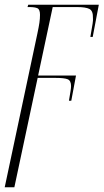

<svg xmlns="http://www.w3.org/2000/svg" viewBox="-44 -556 440 816"><path d="M115 -414Q121 -442 123.5 -459.5Q126 -477 126 -493Q126 -516 115 -521Q104 -526 81 -526H73L76 -536H376L350 -399H340Q347 -439 349.5 -455Q352 -471 351 -479Q352 -510 336 -518Q320 -526 284 -526H180L118 -235H279L259 -128H249Q253 -152 255.5 -167Q258 -182 258 -190Q258 -213 244 -219Q230 -225 191 -225H116L17 240H-24Z"/></svg>

Font: Noto Serif Display Condensed ExtraLight
Style: Italic
Weight: 200
Width: 3
Italic angle: -12°
Designer: Monotype Design Team
Foundry: Monotype Imaging Inc.
Version: Version 2.009